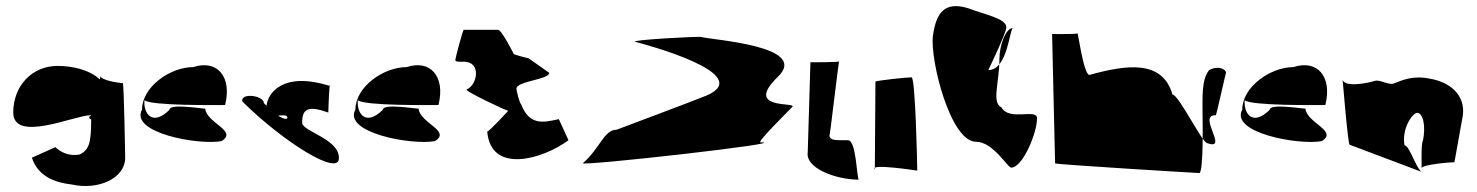

<svg xmlns="http://www.w3.org/2000/svg" viewBox="-20 -607 4909 638"><path d="M24 -235C22 -130 228 -224 280 -224C292 -224 264 -220 283 -210C283 -132 276 -110 246 -94C208 -86 180 -103 164 -118L86 -83C106 -20 165 0 218 6C306 26 396 -14 396 -83C396 -80 392 -331 388 -331C376 -331 314 -340 314 -355C314 -355 314 -351 312 -343C276 -376 220 -388 170 -388C84 -387 25 -320 24 -235Z M452 -243C410 -166 638 -124 716 -138C772 -172 666 -198 662 -246C647 -246 543 -264 543 -242C486 -186 456 -230 460 -274C483 -255 700 -258 728 -258C752 -354 700 -410 622 -384C545 -384 452 -318 452 -243Z M785 -270C919 -137 1113 -14 1106 -85C1104 -146 984 -171 984 -199C984 -246 1004 -257 1071 -233C1071 -247 1075 -346 1077 -321C921 -371 871 -298 866 -258C863 -195 935 -241 935 -215C935 -211 917 -202 857 -264C857 -290 779 -300 785 -270Z M1161 -243C1119 -166 1347 -124 1425 -138C1481 -172 1375 -198 1371 -246C1356 -246 1252 -264 1252 -242C1195 -186 1165 -230 1169 -274C1192 -255 1409 -258 1437 -258C1461 -354 1409 -410 1331 -384C1254 -384 1161 -318 1161 -243Z M1531 -310C1521 -305 1669 -236 1669 -239C1669 -239 1606 -170 1599 -170C1611 -27 1784 -78 1869 -141L1837 -211C1786 -200 1739 -188 1711 -262C1707 -262 1696 -306 1696 -312C1696 -338 1805 -342 1805 -365L1737 -413C1737 -413 1687 -425 1687 -428C1687 -428 1647 -508 1635 -508H1521C1518 -508 1493 -414 1493 -407C1493 -400 1517 -402 1521 -402C1581 -402 1566 -324 1531 -310Z M1917 -65C1903 -53 2622 -134 2507 -134C2494 -134 2596 -234 2613 -252C2629 -269 2449 -240 2565 -352C2672 -455 2345 -474 2311 -484C2301 -487 2068 -474 2091 -468C2118 -461 2493 -362 2329 -290C2309 -281 2029 -176 2029 -176C1987 -176 1974 -114 1917 -65Z M2664 -100C2656 -50 2754 -10 2834 -10C2827 -10 2826 -141 2798 -141C2766 -142 2736 -137 2736 -158C2736 -133 2769 -430 2769 -403C2769 -400 2676 -400 2673 -400Z M2887 -44C2868 -65 3028 -40 3028 -40C3028 -54 3022 -350 3009 -350C2991 -350 2899 -340 2889 -336Z M3080 -488C3070 -408 3138 -136 3223 -136C3280 -136 3328 -50 3340 -50C3378 -50 3426 -164 3426 -214C3426 -248 3334 -203 3308 -250C3274 -266 3301 -332 3301 -412C3301 -456 3322 -514 3346 -514C3335 -514 3329 -374 3264 -374C3264 -374 3324 -498 3324 -516C3324 -546 3253 -558 3196 -580C3122 -602 3091 -569 3080 -488Z M3486 -64C3496 -60 3956 -32 3965 -32C3980 -32 3976 -218 3976 -221C3976 -284 3972 -343 3998 -374C4026 -390 4054 -378 4054 -365C4054 -370 4022 -224 4020 -224C3956 -226 4067 -103 3990 -132C3972 -138 3896 -293 3876 -293C3843 -408 3726 -393 3600 -358C3580 -358 3560 -516 3560 -496C3560 -493 3474 -494 3476 -494Z M4108 -243C4066 -166 4294 -124 4372 -138C4428 -172 4322 -198 4318 -246C4303 -246 4199 -264 4199 -242C4142 -186 4112 -230 4116 -274C4139 -255 4356 -258 4384 -258C4408 -354 4356 -410 4278 -384C4201 -384 4108 -318 4108 -243Z M4465 -126 4709 -34C4689 -34 4665 -124 4647 -124C4637 -182 4675 -232 4689 -232C4708 -232 4719 -190 4708 -138C4702 -138 4704 -44 4704 -48C4704 -60 4798 -68 4813 -68L4841 -224C4849 -288 4803 -334 4729 -346C4661 -360 4617 -328 4605 -328C4580 -330 4563 -343 4547 -338C4531 -332 4441 -313 4441 -346C4441 -352 4459 -122 4465 -126Z"/></svg>

Font: Recovery
Style: Regular
Weight: 400
Version: Version 0.27